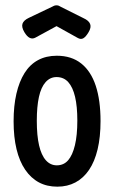

<svg xmlns="http://www.w3.org/2000/svg" viewBox="-20 -686 428 720"><path d="M195 14Q156 14 126 -2Q96 -18 74.5 -49.5Q53 -81 42 -126.5Q31 -172 31 -231Q31 -289 41.5 -334.5Q52 -380 72 -412Q92 -444 122.5 -460.5Q153 -477 193 -477Q248 -477 284.5 -448Q321 -419 339 -364.5Q357 -310 357 -232Q357 -172 346 -126Q335 -80 314 -49Q293 -18 263 -2Q233 14 195 14ZM193 -66Q219 -66 235.5 -85Q252 -104 261 -141.5Q270 -179 270 -234Q270 -287 261.5 -323Q253 -359 236 -378Q219 -397 192 -397Q168 -397 151 -378Q134 -359 126 -322.5Q118 -286 118 -233Q118 -178 126.5 -141Q135 -104 152 -85Q169 -66 193 -66ZM192 -666Q197 -666 200.5 -664.5Q204 -663 207 -661L293 -618Q313 -609 318 -596Q323 -583 312 -565Q302 -548 292.5 -542.5Q283 -537 271 -544L192 -588L113 -545Q102 -539 91.5 -544Q81 -549 71 -566Q60 -585 64.5 -597.5Q69 -610 88 -619L176 -661Q179 -663 183 -664.5Q187 -666 192 -666Z"/></svg>

Font: Fredoka Condensed
Style: Regular
Weight: 400
Width: 3
Designer: Ben Nathan
Foundry: Milena B. Brandão, Ben Nathan
Version: Version 2.001